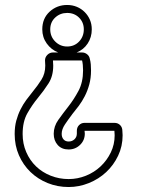

<svg xmlns="http://www.w3.org/2000/svg" viewBox="-20 -752 578 772"><path d="M349 -634Q349 -602 332.5 -577Q316 -552 288 -541H310Q321 -541 330 -534Q339 -527 341 -516Q344 -505 345 -493.5Q346 -482 346 -469Q346 -438 339 -412.5Q332 -387 321 -365.5Q310 -344 296.5 -326Q283 -308 269 -291L270 -292Q254 -271 241 -251.5Q228 -232 228 -214Q228 -200 235.5 -191.5Q243 -183 256 -183Q270 -183 279.5 -192Q289 -201 289 -215V-226Q289 -240 298 -249Q307 -258 320 -258H440Q454 -258 463 -249Q472 -240 472 -226L473 -208Q473 -164 455 -126Q437 -88 407 -60Q377 -32 337.5 -16Q298 0 256 0Q211 0 171.5 -16Q132 -32 102.5 -60.5Q73 -89 56 -128Q39 -167 39 -213Q39 -243 45.5 -267Q52 -291 62.5 -312Q73 -333 86 -350.5Q99 -368 112 -384Q131 -407 146.5 -431.5Q162 -456 162 -488L161 -509Q161 -522 170.5 -531.5Q180 -541 193 -541H214Q186 -552 168 -577Q150 -602 150 -634Q150 -678 179.5 -705Q209 -732 250 -732Q271 -732 289 -724.5Q307 -717 320.5 -703.5Q334 -690 341.5 -672.5Q349 -655 349 -634ZM256 -32Q292 -32 325.5 -45.5Q359 -59 384.5 -83Q410 -107 425.5 -139Q441 -171 441 -208L440 -226H320L321 -215Q321 -188 302 -169.5Q283 -151 256 -151Q228 -151 212 -169Q196 -187 196 -214Q196 -244 214.5 -270Q233 -296 255 -324Q277 -352 295.5 -386.5Q314 -421 314 -469Q314 -493 310 -509H193L194 -488Q194 -446 175 -416.5Q156 -387 132.5 -358.5Q109 -330 90 -296.5Q71 -263 71 -213Q71 -174 85.5 -140.5Q100 -107 125 -83Q150 -59 184 -45.5Q218 -32 256 -32ZM317 -634Q317 -662 298 -681Q279 -700 250 -700Q222 -700 202 -681.5Q182 -663 182 -634Q182 -605 202 -585Q222 -565 250 -565Q279 -565 298 -585Q317 -605 317 -634Z"/></svg>

Font: Lichte PostBus
Style: Regular
Weight: 400
Designer: Peter Wiegel
Version: Version 1.001